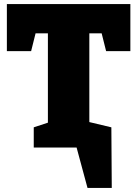

<svg xmlns="http://www.w3.org/2000/svg" viewBox="-20 -730 679 950"><path d="M505 -477 483 -565H422V-126L531 -100L533 200H413L359 0H147V-100L217 -123V-565H156L134 -477H14V-710H625V-477Z"/></svg>

Font: Bitter Pro Black
Style: Regular
Weight: 900
Designer: Sol Matas, and Bitter project Authors
Foundry: Sol Matas
Version: Version 1.010